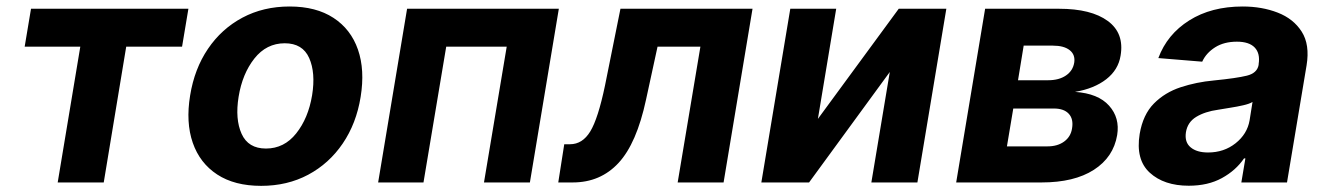

<svg xmlns="http://www.w3.org/2000/svg" viewBox="-20 -573 4165 603"><path d="M57.5 -426.5 77.4 -545.5H571.7L551.8 -426.5H376.4L305.8 0H161.2L232.2 -426.5Z M800.1 10.7Q716.6 10.7 662.1 -25Q607.6 -60.7 585.4 -124.6Q563.2 -188.6 577.1 -273.1Q590.6 -356.9 633.2 -419.7Q675.8 -482.6 741.5 -517.6Q807.2 -552.6 889.6 -552.6Q972.7 -552.6 1027.3 -516.9Q1082 -481.2 1104.2 -417.3Q1126.4 -353.3 1112.6 -268.5Q1099.1 -185 1056.3 -122.2Q1013.5 -59.3 948 -24.3Q882.5 10.7 800.1 10.7ZM815.3 -106.5Q872.5 -106.5 910.3 -154.1Q948.2 -201.7 960.2 -273.8Q971.6 -344.5 951 -390.8Q930.4 -437.1 874.3 -437.1Q816.8 -437.1 778.9 -389.2Q741.1 -341.3 729.4 -269.2Q718 -198.9 738.8 -152.7Q759.6 -106.5 815.3 -106.5Z M1167.6 0 1258.5 -545.5H1735.1L1644.2 0H1500L1571.4 -426.5H1381.4L1310 0Z M1733.3 0 1752.1 -120H1770.2Q1809.3 -120 1833.8 -160.2Q1858.3 -200.3 1880 -304L1928.6 -545.5H2343.4L2252.5 0H2108.3L2179.7 -426.5H2045.1L2008.9 -259.9Q1979.4 -122.5 1922.6 -61.3Q1865.8 0 1778.8 0Z M2548.7 -199.6 2802.6 -545.5H2952.1L2861.2 0H2716.6L2774.5 -346.9L2521 0H2371.1L2462 -545.5H2606.2Z M2983 0 3073.9 -545.5H3306.1Q3407 -545.5 3459.2 -507.1Q3511.4 -468.8 3499.3 -398.1Q3492.2 -353.7 3454.4 -324.2Q3416.5 -294.7 3356.2 -284.4Q3429 -279.5 3463.2 -241.1Q3497.5 -202.8 3488.6 -148.8Q3476.9 -79.2 3415.3 -39.6Q3353.7 0 3251.1 0ZM3142.4 -113.3H3269.9Q3301.5 -113.3 3322.3 -128.6Q3343 -143.8 3346.9 -169.7Q3351.9 -199.2 3336.6 -215.7Q3321.4 -232.2 3289.8 -232.2H3162.3ZM3177.2 -321H3272Q3305.8 -321 3327.6 -335.8Q3349.4 -350.5 3353.7 -376.1Q3357.6 -400.9 3339.7 -415.3Q3321.7 -429.7 3286.6 -429.7H3195Z M3713.4 10.3Q3635.7 10.3 3590.9 -30.7Q3546.2 -71.7 3559.3 -152.3Q3569.6 -213.1 3604 -247.9Q3638.5 -282.7 3688 -299Q3737.6 -315.3 3792.3 -320.3Q3864 -327.4 3896.1 -335.4Q3928.3 -343.4 3932.9 -369.3V-371.4Q3938.2 -405.2 3920.6 -423.7Q3903.1 -442.1 3864.7 -442.1Q3824.2 -442.1 3796.2 -424.4Q3768.1 -406.6 3755.7 -379.3L3617.9 -390.6Q3645.6 -465.2 3715 -508.9Q3784.4 -552.6 3882.8 -552.6Q3943.2 -552.6 3992.7 -533.4Q4042.3 -514.2 4068.2 -473.5Q4094.1 -432.9 4083.5 -367.9L4022 0H3878.6L3891.3 -75.6H3887.1Q3861.2 -37.6 3817.5 -13.7Q3773.8 10.3 3713.4 10.3ZM3774.1 -94.1Q3823.9 -94.1 3860.4 -123Q3897 -152 3904.5 -195L3913.7 -252.8Q3904.1 -246.8 3884.6 -242.4Q3865.1 -237.9 3843.6 -234.6Q3822.1 -231.2 3805.4 -228.3Q3764.6 -222.7 3737 -206Q3709.5 -189.3 3704.5 -157.3Q3699.9 -126.4 3719.3 -110.3Q3738.6 -94.1 3774.1 -94.1Z"/></svg>

Font: Inter UI
Style: Bold Italic
Weight: 700
Italic angle: 9.39999°
Designer: Rasmus Andersson
Foundry: rsms
Version: 3.2;8d6f07862